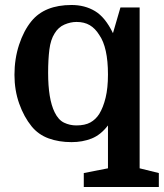

<svg xmlns="http://www.w3.org/2000/svg" viewBox="-20 -570 657 770"><path d="M413 105V-67Q384 -29 347.5 -14.5Q311 0 267 0Q216 0 175 -15Q134 -30 107 -63Q76 -101 57 -154.5Q38 -208 38 -270Q38 -334 56.5 -390.5Q75 -447 106 -485Q159 -550 267 -550Q320 -550 361 -525.5Q402 -501 433 -437L463 -540H540V105L617 124V180H316V124ZM413 -271Q413 -380 378 -430Q362 -456 340 -469Q318 -482 287 -482Q263 -482 238.5 -471.5Q214 -461 199 -436Q183 -411 178 -371Q173 -331 173 -278Q173 -173 199 -120Q214 -89 237 -78Q260 -67 286 -67Q321 -67 342.5 -79Q364 -91 378 -113Q394 -139 403.5 -178Q413 -217 413 -271Z"/></svg>

Font: Domine
Style: Bold
Weight: 700
Designer: Pablo Impallari, Rodrigo Fuenzalida, Brenda Gallo
Foundry: Pablo Impallari, Rodrigo Fuenzalida, Brenda Gallo
Version: Version 2.000